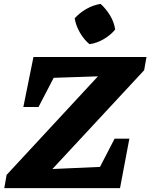

<svg xmlns="http://www.w3.org/2000/svg" viewBox="-20 -967 773 987"><path d="M721 -606 201 -46 178 -95 494 -109 569 -254H645L597 0H2L14 -68L533 -628L556 -577L256 -567L178 -417H100L152 -674H733ZM497 -947Q526 -921 546.5 -886.5Q567 -852 572 -815Q549 -787 513.5 -766Q478 -745 440 -740Q412 -763 391 -799Q370 -835 364 -873Q389 -901 424 -921Q459 -941 497 -947Z"/></svg>

Font: Piazzolla Thin Black
Style: Italic
Weight: 900
Italic angle: -11.3°
Version: Version 2.005